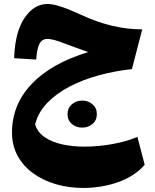

<svg xmlns="http://www.w3.org/2000/svg" viewBox="-20 -573 771 953"><path d="M50.3 -284.2Q54.2 -413.1 101.3 -483.2Q148.4 -553.2 215.3 -553.2Q243.7 -553.2 285.2 -539.3Q326.7 -525.4 381.3 -500Q536.6 -427.2 686 -427.2L634.8 -230Q551.8 -221.2 472.2 -199.7Q392.6 -178.2 325.9 -143.6Q259.3 -108.9 214.1 -61.8Q168.9 -14.6 154.3 44.9Q166.5 84 202.6 108.4Q238.8 132.8 290 143.8Q341.3 154.8 398.4 154.8Q468.8 154.8 539.6 141.8Q610.4 128.9 662.1 106.4L698.2 245.1Q647.9 302.2 566.2 331.1Q484.4 359.9 392.6 359.9Q322.3 359.9 258.5 341.6Q194.8 323.2 145.5 287.8Q96.2 252.4 67.9 201.2Q39.6 149.9 39.6 84.5Q39.6 -53.7 137.5 -156.5Q235.4 -259.3 418 -314.5Q390.6 -324.2 359.6 -335.4Q328.6 -346.7 299.8 -357.4Q243.7 -379.9 215.3 -379.9Q188.5 -379.9 175.8 -355.5Q163.1 -331.1 159.7 -277.3ZM315.2 -6.4Q315.2 -36.8 336.5 -55.2Q357.8 -73.7 387.7 -73.7Q418 -73.7 439.3 -55.2Q460.7 -36.8 460.7 -6.4Q460.7 23.9 439.3 42.1Q418 60.4 387.7 60.4Q357.8 60.4 336.5 42.1Q315.2 23.9 315.2 -6.4Z"/></svg>

Font: Pinar-DS4-FD ExtraBold
Style: Regular
Weight: 800
Designer: Amin Abedi
Version: Version 3.000